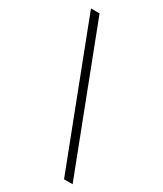

<svg xmlns="http://www.w3.org/2000/svg" viewBox="-194 -784 778 918"><g transform="rotate(30 194.5 -325.0)"><path d="M25.4 -710.9H72.8L369.6 61H322.3Z"/></g></svg>

Font: Heebo ExtraLight
Style: Regular
Weight: 250
Designer: Oded Ezer
Foundry: Ezer Type House
Version: Version 3.100